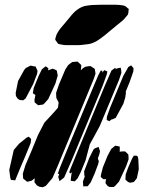

<svg xmlns="http://www.w3.org/2000/svg" viewBox="-20 -785 630 808"><path d="M375 -454 223 -87 201 -36 173 -3 160 3 146 1 135 -5 125 -18 126 -35 114 -25 103 -22 94 -20 87 -26 78 -33 77 -38 76 -54 87 -90 113 -151 140 -217 167 -269 203 -308 219 -326 224 -332 226 -348 227 -353 217 -373 216 -394 228 -429 255 -493 267 -511 277 -519 284 -524 295 -525 306 -526 314 -519 322 -511V-506L320 -489L329 -498L339 -504L350 -506L361 -507L370 -501L379 -495L380 -488L382 -475ZM499 -348 467 -289 451 -282 450 -283 440 -275 429 -280 430 -294 443 -331 499 -466 520 -503 532 -510 542 -498 541 -484 526 -441 509 -399 510 -395 507 -374ZM120 -432 88 -371 78 -363 64 -364 55 -369 47 -381 46 -394 56 -444 82 -491 89 -499 109 -509 122 -506 130 -505 132 -500 138 -487 136 -474ZM213 -433 183 -368 167 -350 161 -345 146 -343 141 -342 132 -349 126 -354 125 -365 129 -385 125 -388 118 -393 119 -398 122 -415 142 -464 156 -493 172 -506 178 -502 184 -497 182 -489 202 -496 212 -492 219 -488 220 -483 223 -467ZM481 -449 431 -329 400 -255 379 -216 358 -178 340 -110 320 -61 307 -35 295 -22 286 -23 278 -24V-32L281 -54L284 -61L277 -55L271 -60L273 -65L278 -78L310 -156L421 -424L449 -488L461 -497L467 -500L466 -492L468 -495L476 -498L488 -500L490 -490L491 -479ZM412 -424 282 -111 250 -38 235 -26 230 -23 228 -31 225 -41 229 -51V-53L223 -54L225 -59L232 -79L262 -153L356 -379L393 -467L404 -488L411 -487L410 -479L419 -490L432 -484L429 -471ZM111 -200 109 -183 87 -129 66 -80 50 -41 44 -26 35 -27 26 -28 23 -38 19 -70 38 -154 60 -180 91 -205 101 -210ZM511 -86 481 -21 465 -3 458 2H442L433 -2L424 -14L425 -25L427 -33L424 -31H415L404 -40L405 -50L413 -81L433 -130L448 -158L465 -172L476 -170L484 -168V-157V-146V-145L486 -147L497 -148H506L512 -143L520 -135L521 -124V-114ZM378 -54 362 -18 349 -1H337L331 0L330 -6L329 -21L337 -43H336L335 -48L334 -64L356 -121L370 -149L375 -158L382 -162L395 -167L398 -157L401 -149L398 -136L392 -119L393 -114L396 -107L393 -94ZM564 -73 556 -35 549 -26 543 -19 528 -16 519 -19 508 -29V-34L509 -51L519 -79L536 -118L543 -130H554L560 -126L562 -116ZM256 -691Q269 -707 283 -723.5Q297 -740 314 -750Q327 -758 341 -760.5Q355 -763 369 -764Q386 -765 403.5 -765Q421 -765 439 -765Q452 -765 465.5 -765Q479 -765 492 -763Q495 -762 498.5 -762Q502 -762 505 -760Q508 -759 511.5 -756Q515 -753 518 -750Q519 -750 520 -749Q521 -748 522 -747Q522 -746 521.5 -744.5Q521 -743 521 -742Q521 -738 520.5 -733.5Q520 -729 519 -726Q518 -723 515.5 -720Q513 -717 511 -715Q503 -704 492.5 -695.5Q482 -687 472 -679Q459 -668 445.5 -657Q432 -646 419 -635Q408 -627 396.5 -618.5Q385 -610 372 -605Q363 -601 353 -599.5Q343 -598 333 -597Q320 -595 306.5 -595Q293 -595 280 -595Q270 -595 260 -595Q250 -595 241 -597Q238 -598 233 -598.5Q228 -599 225 -601Q223 -602 221.5 -605Q220 -608 218 -610Q217 -612 215 -614Q213 -616 213 -617Q212 -620 213.5 -625Q215 -630 216 -633Q217 -638 219.5 -642.5Q222 -647 225 -652Q231 -662 239.5 -671.5Q248 -681 256 -691Z"/></svg>

Font: Rubik Marker Hatch
Style: Regular
Weight: 400
Designer: Hubert and Fischer, NaN
Foundry: Hubert & Fischer, NaN
Version: Version 2.200